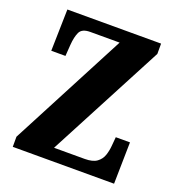

<svg xmlns="http://www.w3.org/2000/svg" viewBox="-130 -821 860 928"><g transform="rotate(20 300.5 -357.0)"><path d="M38 0V-52L351 -650H200Q158 -650 146 -625Q134 -600 131 -557L127 -500H54L59 -714H541V-661L227 -64H385Q426 -64 447 -79.5Q468 -95 476 -119Q484 -143 486 -169L490 -214H563L559 0Z"/></g></svg>

Font: Noto Serif Tamil ExtraCondensed Black
Style: Italic
Weight: 900
Width: 2
Italic angle: -12°
Designer: Indian Type Foundry, Tom Grace, and the Monotype Design Team
Foundry: Monotype Imaging Inc.
Version: Version 2.003; ttfautohint (v1.8.4.7-5d5b)